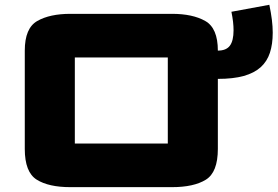

<svg xmlns="http://www.w3.org/2000/svg" viewBox="-20 -764 1144 791"><path d="M82.1 -555.5Q82.1 -648.3 133.7 -677.6Q185.3 -707 270 -707H688.6Q773.6 -707 825.5 -677.6Q877.5 -648.3 877.5 -555.5V-150.5Q877.5 -54.2 827.9 -23.6Q778.3 7 688.6 7H270Q180.3 7 131.2 -23.9Q82.1 -54.7 82.1 -150.5ZM288.3 -527.2V-172.8Q288.3 -172.8 288.3 -172.8Q288.3 -172.8 288.3 -172.8H671.3Q671.3 -172.8 671.3 -172.8Q671.3 -172.8 671.3 -172.8V-527.2Q671.3 -527.2 671.3 -527.2Q671.3 -527.2 671.3 -527.2H288.3Q288.3 -527.2 288.3 -527.2Q288.3 -527.2 288.3 -527.2ZM877.5 -439V-555.5Q911.9 -555.5 927 -575.7Q942.2 -595.9 942.2 -639.5Q942.2 -655.3 940.1 -674.1Q938 -692.9 933.4 -715.5L1089.6 -744.3Q1096.6 -710.9 1100.1 -682.6Q1103.6 -654.2 1103.6 -629.4Q1103.6 -582 1091.9 -546.4Q1080.2 -510.8 1053.7 -486.9Q1027.1 -463.1 983.9 -451Q940.6 -439 877.5 -439Z"/></svg>

Font: Science Gothic
Style: Regular
Weight: 400
Designer: Thomas Phinney, Vassil Kateliev, Brandon Buerkle
Foundry: Font Detective LLC
Version: Version 1.018